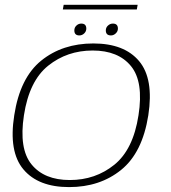

<svg xmlns="http://www.w3.org/2000/svg" viewBox="-20 -777 713 802"><path d="M268.5 4.5Q140 4.5 77.8 -69.5Q15.5 -143.5 39.5 -295.5Q63.5 -452 152.2 -523.8Q241 -595.5 370 -595.5Q499 -595.5 561 -521.8Q623 -448 599.5 -295.5Q575 -139.5 486.2 -67.5Q397.5 4.5 268.5 4.5ZM271.5 -25Q378.5 -25 457.5 -88.8Q536.5 -152.5 558.5 -295.5Q580.5 -435.5 527.2 -500.8Q474 -566 367 -566Q260.5 -566 181.2 -502.5Q102 -439 80 -295.5Q58.5 -155.5 111.8 -90.2Q165 -25 271.5 -25ZM311.5 -629Q290.5 -629 290.5 -650Q290.5 -662 299.2 -670.2Q308 -678.5 319.5 -678.5Q340.5 -678.5 340.5 -657.5Q340.5 -646 331.8 -637.5Q323 -629 311.5 -629ZM443.5 -629Q422 -629 422 -650Q422 -662 431 -670.2Q440 -678.5 451.5 -678.5Q472.5 -678.5 472.5 -657.5Q472.5 -646 463.5 -637.5Q454.5 -629 443.5 -629ZM242.5 -737.5 246 -757H555L551.5 -737.5Z"/></svg>

Font: Anybody ExtraExpanded ExtraLight
Style: Italic
Weight: 200
Width: 8
Italic angle: -10°
Designer: Tyler Finck
Foundry: Etcetera Type Company
Version: Version 1.010; ttfautohint (v1.8.3) -l 8 -r 50 -G 200 -x 14 